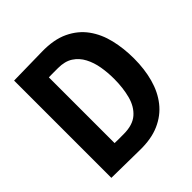

<svg xmlns="http://www.w3.org/2000/svg" viewBox="-205 -920 1072 1072"><g transform="rotate(-45 330.5 -384.5)"><path d="M291 -772Q387 -774 452 -743Q517 -712 556 -658Q595 -604 612 -533Q629 -462 629 -382Q629 -298 609.5 -227Q590 -156 549 -104Q508 -52 443.5 -23.5Q379 5 288 3Q237 2 179 1.5Q121 1 68 0V-768Q120 -769 180 -770Q240 -771 291 -772ZM289 -124Q361 -124 400 -158Q439 -192 454.5 -250.5Q470 -309 470 -381Q470 -430 462 -476.5Q454 -523 434 -561Q414 -599 379.5 -621.5Q345 -644 291 -644Q271 -644 244 -644Q217 -644 197 -643L218 -666V-102L197 -125Q217 -124 243 -124Q269 -124 289 -124Z"/></g></svg>

Font: Yaldevi ExtraLight
Style: Bold
Weight: 700
Version: Version 1.100